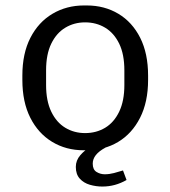

<svg xmlns="http://www.w3.org/2000/svg" viewBox="-20 -541 625 704"><path d="M287 10Q222 10 171 -21Q120 -52 91 -109.5Q62 -167 62 -248V-264Q62 -345 91.5 -402.5Q121 -460 172.5 -490.5Q224 -521 288 -521H298Q363 -521 414 -490.5Q465 -460 494 -402.5Q523 -345 523 -264V-248Q523 -167 493.5 -109Q464 -51 413 -20.5Q362 10 297 10ZM292 -53Q333 -53 365.5 -72.5Q398 -92 417 -131.5Q436 -171 436 -229V-283Q436 -342 417 -381Q398 -420 365.5 -439.5Q333 -459 292 -459Q252 -459 219.5 -439.5Q187 -420 168 -381Q149 -342 149 -283V-229Q149 -171 168 -131.5Q187 -92 219.5 -72.5Q252 -53 292 -53ZM355 143Q332 143 309.5 136.5Q287 130 272.5 114Q258 98 258 71Q258 47 274.5 28Q291 9 309 0H367Q343 13 331.5 27.5Q320 42 320 59Q320 81 334 89.5Q348 98 364 98Q381 98 398 93.5Q415 89 431 84L444 119Q423 131 401 137Q379 143 355 143Z"/></svg>

Font: Chivo Medium Light
Style: Regular
Weight: 300
Version: Version 2.002